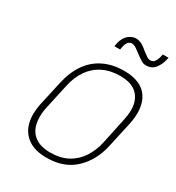

<svg xmlns="http://www.w3.org/2000/svg" viewBox="-165 -768 803 878"><g transform="rotate(30 236.5 -329.0)"><path d="M439 -665 436 -653Q433 -639 425.5 -626Q418 -613 401 -613Q393 -613 385 -618Q377 -623 371 -628Q362 -634 354 -641Q346 -648 337 -654Q323 -664 305 -667Q287 -670 268 -659Q257 -653 249 -643Q241 -633 236.5 -621.5Q232 -610 230 -598L228 -587H258L260 -598Q261 -607 265.5 -618Q270 -629 278 -634Q288 -640 298 -637.5Q308 -635 315 -630Q324 -624 333.5 -616.5Q343 -609 353 -602Q363 -595 373 -589Q383 -583 396 -583Q427 -583 444 -605.5Q461 -628 466 -653L469 -665ZM437 -185 466 -316Q485 -408 449 -460Q413 -512 324 -512Q264 -512 217.5 -489.5Q171 -467 140.5 -423.5Q110 -380 96 -316L67 -185Q56 -131 67 -87Q78 -43 114.5 -16.5Q151 10 214 10Q306 10 362.5 -44Q419 -98 437 -185ZM434 -319 405 -182Q395 -135 370.5 -97.5Q346 -60 307.5 -39.5Q269 -19 217 -19Q166 -19 136.5 -40Q107 -61 98 -98.5Q89 -136 98 -182L128 -319Q139 -371 164.5 -407.5Q190 -444 229.5 -463.5Q269 -483 321 -483Q367 -483 396 -464.5Q425 -446 435.5 -409.5Q446 -373 434 -319Z"/></g></svg>

Font: Advent Pro ExtraLight
Style: Italic
Weight: 250
Italic angle: -12°
Version: Version 3.000